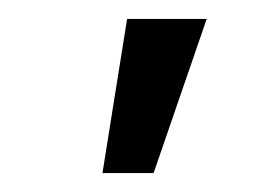

<svg xmlns="http://www.w3.org/2000/svg" viewBox="-20 -801 296 205"><path d="M115.7 -780.8H200.7L144 -616.2H89.4Z"/></svg>

Font: Noboto
Style: Regular
Weight: 400
Designer: Google
Version: Version 2.001101; 2014